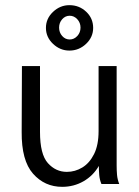

<svg xmlns="http://www.w3.org/2000/svg" viewBox="-20 -713 540 744"><path d="M221 11Q153 11 108 -40Q63 -91 64 -202L65 -457H135V-202Q135 -115 165.5 -81Q196 -47 239 -47Q271 -47 299 -64Q327 -81 344.5 -116Q362 -151 362 -205V-457H432V-71Q432 -53 433.5 -35.5Q435 -18 442 0H373Q366 -17 364.5 -35Q363 -53 363 -70Q341 -32 303.5 -10.5Q266 11 221 11ZM249 -517Q213 -517 185.5 -543Q158 -569 158 -605Q158 -641 185.5 -667Q213 -693 249 -693Q287 -693 314 -667.5Q341 -642 341 -605Q341 -569 313.5 -543Q286 -517 249 -517ZM250 -560Q267 -560 279.5 -573.5Q292 -587 292 -606Q292 -625 279.5 -638.5Q267 -652 250 -652Q233 -652 221 -638.5Q209 -625 209 -606Q209 -587 221 -573.5Q233 -560 250 -560Z"/></svg>

Font: Ligconsolata
Style: Regular
Weight: 400
Monospace: yes
Designer: Raph Levien, Cyreal, Brenton Simpson
Foundry: Raph Levien, Cyreal, Google
Version: Version 3.001; ttfautohint (v1.8.2.53-6de2)